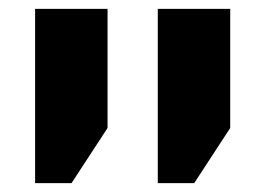

<svg xmlns="http://www.w3.org/2000/svg" viewBox="-20 -625 592 432"><path d="M335 -213H417L498 -337V-605H335ZM59 -213H141L222 -337V-605H59Z"/></svg>

Font: Noto Sans Hebrew SemiCondensed Extra
Style: Regular
Weight: 800
Width: 4
Designer: Monotype Design Team
Foundry: Monotype Imaging Inc.
Version: Version 1.902